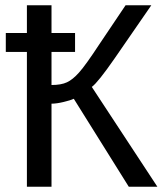

<svg xmlns="http://www.w3.org/2000/svg" viewBox="-20 -708 623 728"><path d="M175.3 -314.9V0H82V-511.2H2V-583H82V-688H175.3V-583H264.6V-511.2H175.3V-385.7Q211.9 -385.7 233.9 -396Q255.9 -406.2 279.8 -433.1Q304.7 -460.9 356 -539.1L456.1 -688H553.7L415.5 -487.8Q351.6 -395.5 328.1 -378.4L576.7 0H468.3L259.8 -333.5Q247.6 -327.6 220.9 -321.3Q194.3 -314.9 175.3 -314.9Z"/></svg>

Font: Arimo
Style: Regular
Weight: 400
Designer: Steve Matteson
Foundry: Monotype Imaging Inc.
Version: Version 1.33